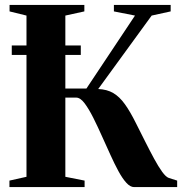

<svg xmlns="http://www.w3.org/2000/svg" viewBox="-20 -763 747 783"><path d="M18.5 0V-26.5L88 -42V-699.5L19 -716.5V-743H324V-716.5L246.5 -699.5V-402H332.5L530.5 -699.5L444.5 -716.5V-743H676V-716.5L598.5 -699.5L380.5 -400Q416.5 -398.5 442 -383.5Q467.5 -368.5 489.2 -338.2Q511 -308 535 -259.5Q553.5 -223 572.2 -185.5Q591 -148 608.5 -115.8Q626 -83.5 641.2 -62.5Q656.5 -41.5 668 -37.5L702.5 -26.5V0H527Q511 0 495 -17.8Q479 -35.5 463 -65Q447 -94.5 430.5 -131Q414 -167.5 397 -205Q379 -245.5 360.8 -282Q342.5 -318.5 325 -341.8Q307.5 -365 290.5 -365H246.5V-42L325 -26.5V0ZM309.5 -577.5V-539H28V-577.5Z"/></svg>

Font: Merriweather 120pt
Style: Bold
Weight: 700
Designer: Eben Sorkin
Foundry: Eben Sorkin
Version: Version 2.100